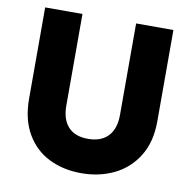

<svg xmlns="http://www.w3.org/2000/svg" viewBox="-79 -781 864 867"><g transform="rotate(10 352.5 -347.5)"><path d="M230 -702V-282Q230 -219 261 -185Q292 -151 352 -151Q412 -151 444 -185Q476 -219 476 -282V-702H647V-283Q647 -189 607 -124Q567 -59 499.5 -26Q432 7 349 7Q266 7 200.5 -25.5Q135 -58 97 -123.5Q59 -189 59 -283V-702Z"/></g></svg>

Font: MSTAGE
Style: Bold
Weight: 700
Designer: Ninad Kale (Devanagari), Jonny Pinhorn (Latin)
Foundry: Indian Type Foundry
Version: 4.004